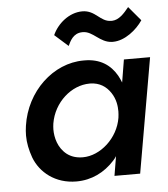

<svg xmlns="http://www.w3.org/2000/svg" viewBox="-50 -712 671 767"><g transform="rotate(-5 285.5 -329.0)"><path d="M188 -581 242 -533C251 -552 264 -582 300 -583C301 -583 302 -583 303 -583C344 -583 367 -536 416 -534C417 -534 419 -534 420 -534C468 -534 516 -574 540 -610L492 -667C472 -642 451 -619 424 -618C423 -618 422 -618 420 -618C376 -618 361 -666 308 -666C255 -666 208 -626 188 -581ZM457 -460 442 -369C438 -379 434 -388 429 -397C404 -441 363 -470 300 -470C299 -470 297 -470 296 -470C174 -470 64 -367 44 -230C42 -217 41 -203 41 -191C41 -162 47 -133 58 -102C81 -41 141 9 226 9C287 9 339 -17 379 -61C384 -66 388 -72 392 -78L379 0H482L562 -460ZM154 -230C168 -314 239 -376 312 -376C313 -376 315 -376 316 -376C352 -375 378 -358 396 -331C414 -304 417 -276 417 -255C417 -247 416 -239 415 -230C402 -149 330 -85 260 -85C234 -85 213 -92 196 -105C162 -132 152 -173 152 -206C152 -214 153 -222 154 -230Z"/></g></svg>

Font: Jost Medium
Style: Italic
Weight: 500
Italic angle: -5°
Version: Version 3.710